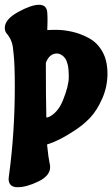

<svg xmlns="http://www.w3.org/2000/svg" viewBox="-23 -754 470 804"><path d="M174 -149Q180 -92 183.5 -77Q187 -62 187 -54Q187 -18 137.5 6Q88 30 50.5 30Q13 30 13 -6L15 -22Q39 -200 39 -391Q39 -485 34 -528L32 -546Q30 -582 8 -610Q-3 -621 -3 -637Q-3 -673 52.5 -703.5Q108 -734 140.5 -734Q173 -734 175 -701Q176 -689 176 -666Q176 -643 175 -628Q184 -629 214 -629Q244 -629 279.5 -621Q315 -613 350 -594Q385 -575 406 -537.5Q427 -500 427 -445.5Q427 -391 405 -341Q383 -291 353.5 -260Q324 -229 284 -204Q223 -164 174 -149ZM171 -262Q180 -262 192 -270Q223 -290 241 -335Q265 -395 265 -430.5Q265 -466 260.5 -483.5Q256 -501 250 -509.5Q244 -518 236 -523Q225 -530 215 -530Q184 -530 169 -491Q169 -346 171 -262Z"/></svg>

Font: Chicle
Style: Regular
Weight: 400
Designer: Angel Koziupa and Alejandro Paul
Foundry: Angel Koziupa and Alejandro Paul
Version: Version 1.000